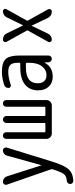

<svg xmlns="http://www.w3.org/2000/svg" viewBox="600 -1170 799 2040"><g transform="rotate(-90 1000.0 -150.5)"><path d="M220.7 -7.8 57.6 -477.5Q51.8 -492.2 61.5 -505.9Q71.3 -519.5 87.9 -519.5Q106.4 -519.5 122.6 -508.3Q138.7 -497.1 145.5 -477.5L262.7 -111.3Q262.7 -110.4 263.7 -110.4Q264.6 -110.4 264.6 -111.3L366.2 -477.5Q371.1 -496.1 386.2 -507.8Q401.4 -519.5 420.9 -519.5Q436.5 -519.5 445.8 -506.8Q455.1 -494.1 451.2 -477.5L303.7 0Q275.4 90.8 249 137.7Q222.7 184.6 189 204.6Q155.3 224.6 99.6 228.5Q85 229.5 74.7 219.7Q64.5 210 64.5 195.3Q64.5 181.6 74.2 170.9Q84 160.2 98.6 159.2Q147.5 156.2 169.4 128.9Q191.4 101.6 220.7 8.8Q223.6 0 220.7 -7.8Z M600.6 0Q577.1 0 560.5 -17.1Q543.9 -34.2 543.9 -56.6V-485.4Q543.9 -500 554.2 -509.8Q564.5 -519.5 579.1 -519.5Q593.8 -519.5 604 -509.8Q614.3 -500 614.3 -485.4V-76.2Q614.3 -68.4 623 -68.4H705.1Q712.9 -68.4 712.9 -76.2V-483.4Q712.9 -498 724.1 -508.8Q735.4 -519.5 750 -519.5Q764.6 -519.5 775.9 -508.8Q787.1 -498 787.1 -483.4V-76.2Q787.1 -68.4 794.9 -68.4H877Q885.7 -68.4 885.7 -76.2V-485.4Q885.7 -500 896 -509.8Q906.2 -519.5 920.9 -519.5Q935.5 -519.5 945.8 -509.8Q956.1 -500 956.1 -485.4V-56.6Q956.1 -33.2 939 -16.6Q921.9 0 899.4 0Z M1304.7 -275.4Q1134.8 -275.4 1134.8 -150.4Q1134.8 -105.5 1157.2 -81.1Q1179.7 -56.6 1219.7 -56.6Q1278.3 -56.6 1315.4 -105Q1352.5 -153.3 1352.5 -240.2V-265.6Q1352.5 -274.4 1343.8 -275.4ZM1205.1 9.8Q1139.6 9.8 1099.6 -31.7Q1059.6 -73.2 1059.6 -144.5Q1059.6 -235.4 1121.1 -285.2Q1182.6 -335 1304.7 -335H1343.8Q1352.5 -335 1352.5 -343.8V-360.4Q1352.5 -417 1330.6 -439.9Q1308.6 -462.9 1254.9 -462.9Q1197.3 -462.9 1119.1 -436.5Q1107.4 -431.6 1096.2 -439Q1085 -446.3 1085 -459Q1085 -497.1 1119.1 -506.8Q1193.4 -530.3 1254.9 -530.3Q1354.5 -530.3 1392.1 -490.2Q1429.7 -450.2 1429.7 -339.8V-36.1Q1429.7 -21.5 1419.4 -10.7Q1409.2 0 1394 0Q1378.9 0 1368.7 -10.7Q1358.4 -21.5 1357.4 -36.1L1356.4 -74.2Q1356.4 -75.2 1355.5 -75.2Q1353.5 -75.2 1352.5 -74.2Q1305.7 9.8 1205.1 9.8Z M1575.2 -39.1 1694.3 -252.9Q1699.2 -259.8 1694.3 -266.6L1575.2 -480.5Q1568.4 -494.1 1576.2 -506.8Q1584 -519.5 1598.6 -519.5Q1620.1 -519.5 1638.2 -508.8Q1656.2 -498 1665 -478.5L1749 -305.7Q1749 -304.7 1750 -304.7Q1751 -304.7 1751 -305.7L1835.9 -480.5Q1845.7 -498 1862.3 -508.8Q1878.9 -519.5 1899.4 -519.5Q1914.1 -519.5 1921.9 -507.3Q1929.7 -495.1 1921.9 -482.4L1801.8 -266.6Q1797.9 -259.8 1801.8 -252.9L1919.9 -41Q1927.7 -27.3 1919.9 -13.7Q1912.1 0 1896.5 0Q1875 0 1856.4 -11.7Q1837.9 -23.4 1829.1 -42L1747.1 -213.9Q1747.1 -214.8 1746.1 -214.8Q1745.1 -214.8 1745.1 -213.9L1662.1 -41Q1653.3 -22.5 1636.2 -11.2Q1619.1 0 1597.7 0Q1583 0 1575.7 -13.2Q1568.4 -26.4 1575.2 -39.1Z"/></g></svg>

Font: Rounded Mgen+ 2m regular
Style: Regular
Weight: 400
Designer: [Source Han Sans]
Ryoko NISHIZUKA  (kana & ideographs); Paul D. Hunt (Latin, Greek & Cyrillic); Wenlong ZHANG  (bopomofo
Version: Version 1.059.20150602